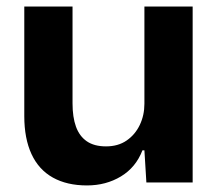

<svg xmlns="http://www.w3.org/2000/svg" viewBox="-20 -556 670 585"><path d="M245 9Q184 9 141 -15Q98 -39 76 -86.5Q54 -134 54 -202V-536H201V-241Q201 -199 211.5 -170Q222 -141 244.5 -125.5Q267 -110 303 -110Q340 -110 366 -128Q392 -146 406 -175.5Q420 -205 420 -240V-536H567V0H426L420 -98H414Q394 -46 348.5 -18.5Q303 9 245 9Z"/></svg>

Font: Mona Sans ExtraLight
Style: Bold
Weight: 700
Version: Version 2.000